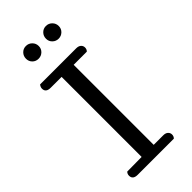

<svg xmlns="http://www.w3.org/2000/svg" viewBox="-279 -954 1011 1011"><g transform="rotate(-45 227.0 -448.0)"><path d="M358 0H89Q53 0 53 -29Q53 -42 62 -51L170 -52V-648H89Q53 -648 53 -677Q53 -689 62 -700H331Q348 -700 357.5 -691.5Q367 -683 367 -670Q367 -657 358 -648H260V-52H331Q348 -52 357.5 -43.5Q367 -35 367 -22Q367 -9 358 0ZM118.5 -814.5Q105 -828 105 -848Q105 -868 118.5 -882Q132 -896 152 -896Q172 -896 186 -882Q200 -868 200 -848Q200 -828 186 -814.5Q172 -801 152 -801Q132 -801 118.5 -814.5ZM268 -814.5Q254 -828 254 -848Q254 -868 267.5 -882Q281 -896 301 -896Q321 -896 335 -882Q349 -868 349 -848Q349 -828 335 -814.5Q321 -801 301.5 -801Q282 -801 268 -814.5Z"/></g></svg>

Font: Sofia
Style: Regular
Weight: 400
Designer: Paula Nazal and Daniel Hernndez
Foundry: Paula Nazal, Daniel Hernndez
Version: Version 1.001